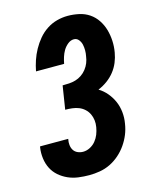

<svg xmlns="http://www.w3.org/2000/svg" viewBox="-113 -819 726 904"><g transform="rotate(-15 250.0 -367.5)"><path d="M210 8Q183 8 156.5 4.5Q130 1 106.5 -9.5Q83 -20 64 -36.5Q45 -53 33.5 -75.5Q22 -98 18.5 -125Q15 -152 19 -178Q19 -179 19.5 -180.5Q20 -182 20 -183H157Q157 -183 157 -182.5Q157 -182 157 -181Q154 -168 155.5 -153.5Q157 -139 164 -128Q171 -117 183.5 -111.5Q196 -106 210 -106Q227 -106 243.5 -114.5Q260 -123 271.5 -137Q283 -151 289.5 -167.5Q296 -184 299 -202Q302 -219 300 -235.5Q298 -252 291 -266.5Q284 -281 272 -292Q260 -303 245 -309Q230 -315 213 -317Q196 -319 179 -319L197 -433Q213 -433 229 -434Q245 -435 260.5 -439.5Q276 -444 290 -453.5Q304 -463 314.5 -476.5Q325 -490 331 -505Q337 -520 339 -536Q342 -550 342 -565Q342 -580 339 -593.5Q336 -607 327 -618Q318 -629 304 -629Q288 -629 274 -617.5Q260 -606 251.5 -591.5Q243 -577 238 -561Q233 -545 230 -529H93Q98 -555 106.5 -580.5Q115 -606 128.5 -630.5Q142 -655 160 -676.5Q178 -698 201.5 -713.5Q225 -729 251.5 -736Q278 -743 304 -743Q332 -743 359.5 -737Q387 -731 409 -716Q431 -701 446 -678.5Q461 -656 468.5 -630Q476 -604 477.5 -575.5Q479 -547 474 -519Q470 -495 460.5 -472Q451 -449 435.5 -429.5Q420 -410 399.5 -395Q379 -380 355 -370Q378 -356 395 -335.5Q412 -315 422.5 -291Q433 -267 436 -239Q439 -211 434 -183Q430 -156 420 -131.5Q410 -107 394.5 -84.5Q379 -62 358 -43.5Q337 -25 312.5 -13Q288 -1 261.5 3.5Q235 8 210 8Z"/></g></svg>

Font: Iosevka Curly Heavy Oblique
Style: Regular
Weight: 900
Italic angle: -9°
Monospace: yes
Designer: Belleve Invis
Foundry: Belleve Invis
Version: Version 11.1.0; ttfautohint (v1.8.3)